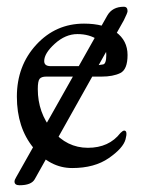

<svg xmlns="http://www.w3.org/2000/svg" viewBox="-20 -484 428 569"><path d="M28 41 298 -438Q313 -464 347 -464Q358 -464 358 -451Q358 -446 347 -424L83 47Q73 65 38 65Q23 65 23 54Q23 49 28 41ZM229 -414Q289 -414 323.5 -389Q358 -364 358 -321Q358 -278 336.5 -267.5Q315 -257 281 -257H117Q103 -257 97.5 -250.5Q92 -244 92 -220Q92 -150 135 -98Q178 -46 240.5 -46Q303 -46 337 -90Q344 -97 348 -97Q359 -97 352 -71Q345 -45 302.5 -15.5Q260 14 194 14Q128 14 79 -46Q30 -106 30 -197.5Q30 -289 87.5 -351.5Q145 -414 229 -414ZM111 -303Q111 -288 130 -288H212Q259 -288 285 -293Q295 -294 295 -321.5Q295 -349 270 -366Q245 -383 209.5 -383Q174 -383 142.5 -354.5Q111 -326 111 -303Z"/></svg>

Font: EB Garamond
Style: Regular
Weight: 400
Version: Version 0.012